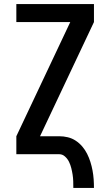

<svg xmlns="http://www.w3.org/2000/svg" viewBox="-20 -755 540 940"><path d="M339 165Q339 149 338.5 132.5Q338 116 335.5 100Q333 84 329 68Q325 52 318 37.5Q311 23 298.5 11.5Q286 0 270 0H60V-88L324 -647H60V-735H440V-647L176 -88H270Q291 -88 312 -83Q333 -78 351 -66Q369 -54 383 -37.5Q397 -21 406.5 -2Q416 17 422.5 37.5Q429 58 433 79.5Q437 101 438.5 122.5Q440 144 440 165Z"/></svg>

Font: Iosevka Custom Semibold
Style: Regular
Weight: 600
Designer: Belleve Invis
Foundry: Belleve Invis
Version: Version 27.0.2; ttfautohint (v1.8.4)